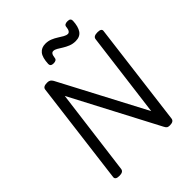

<svg xmlns="http://www.w3.org/2000/svg" viewBox="-297 -1291 1482 1482"><g transform="rotate(-45 444.0 -550.0)"><path d="M136 14Q92 14 95 -14L202 -863Q204 -877 216 -883.5Q228 -890 250 -890Q268 -890 278 -883.5Q288 -877 296 -863L663 -166L752 -863Q754 -877 766 -883.5Q778 -890 800 -890Q844 -890 840 -863L733 -14Q731 0 719.5 7Q708 14 687 14Q671 14 662.5 9Q654 4 645 -14L274 -721L183 -14Q181 0 169.5 7Q158 14 136 14ZM391 -959Q358 -959 358 -985Q361 -1053 385 -1082.5Q409 -1112 453 -1112Q483 -1112 508.5 -1101.5Q534 -1091 555.5 -1077Q577 -1063 595.5 -1052.5Q614 -1042 630 -1042Q641 -1042 649 -1054Q657 -1066 659 -1090Q661 -1114 696 -1114Q714 -1114 721.5 -1107Q729 -1100 729 -1087Q726 -1025 703.5 -992.5Q681 -960 633 -960Q602 -960 576 -970.5Q550 -981 528.5 -994.5Q507 -1008 489.5 -1018.5Q472 -1029 456 -1029Q444 -1029 437 -1018.5Q430 -1008 427 -984Q426 -971 416.5 -965Q407 -959 391 -959Z"/></g></svg>

Font: Playwrite GB S
Style: Italic
Weight: 400
Italic angle: -7°
Designer: Veronika Burian, José Scaglione
Foundry: TypeTogether
Version: Version 1.000